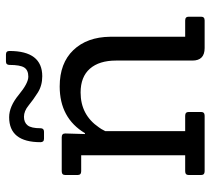

<svg xmlns="http://www.w3.org/2000/svg" viewBox="-52 -672 724 661"><g transform="rotate(-90 310.5 -342.0)"><path d="M570 0H475Q432 0 432 -42V-305Q432 -363 404 -395Q376 -427 322 -427Q245 -427 202 -364Q197 -358 189 -342V-67H242Q255 -67 255 -55V-12Q255 0 242 0H51Q38 0 38 -12V-55Q38 -67 51 -67H106V-425H51Q38 -425 38 -437V-480Q38 -492 51 -492H168Q181 -492 181 -480L179 -412H182Q234 -499 343 -499Q423 -499 468 -452Q513 -405 514 -325V-67H570Q583 -67 583 -55V-12Q583 0 570 0ZM429 -684H453Q465 -684 465 -672Q465 -559 378 -559Q346 -559 321.5 -574.5Q297 -590 277.5 -606Q258 -622 238.5 -622Q219 -622 209 -609.5Q199 -597 199 -565Q199 -553 187 -553H163Q151 -553 151 -565Q151 -673 237 -673Q274 -673 314 -640Q354 -607 376.5 -607Q399 -607 408 -621Q417 -635 417 -672Q417 -684 429 -684Z"/></g></svg>

Font: Sanchez
Style: Regular
Weight: 400
Designer: Daniel Hernández
Foundry: LatinoType
Version: Version 1.001